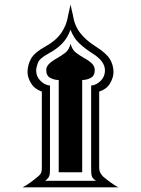

<svg xmlns="http://www.w3.org/2000/svg" viewBox="-20 -807 607 827"><path d="M489.7 0H77.1Q93.3 -8.3 110.8 -21Q128.4 -33.7 142.1 -45.4Q150.9 -52.2 155.5 -59.6Q160.2 -66.9 160.2 -86.4V-412.6Q129.4 -422.9 114 -448Q98.6 -473.1 98.6 -495.6Q98.6 -527.3 113.8 -554.4Q128.9 -581.5 175.8 -606.9Q220.2 -631.3 243.7 -664.8Q267.1 -698.2 273.9 -742.7L283.7 -787.1L293.9 -742.7Q300.3 -698.2 324.5 -666.3Q348.6 -634.3 392.1 -606.9Q437.5 -578.1 453.1 -552.7Q468.8 -527.3 468.8 -495.6Q468.8 -473.1 454.1 -448Q439.5 -422.9 407.2 -412.6V-86.4Q407.2 -71.3 412.6 -61.8Q418 -52.2 425.3 -45.4Q439.9 -33.2 457 -20.8Q474.1 -8.3 489.7 0ZM432.1 -503.4Q432.1 -524.9 417.7 -543.2Q403.3 -561.5 379.4 -576.2Q344.7 -598.1 320.6 -621.3Q296.4 -644.5 283.7 -679.2Q271.5 -644.5 248.3 -620.1Q225.1 -595.7 188.5 -576.2Q149.9 -555.7 142.8 -535.2Q135.7 -514.6 135.7 -503.4Q135.7 -477.5 154.3 -459Q172.9 -440.4 195.3 -438.5V-82Q195.3 -69.3 194.6 -59.8Q193.8 -50.3 189.9 -43.9Q182.1 -33.2 174.8 -28.3H393.6Q389.6 -30.8 384.8 -34.9Q379.9 -39.1 377.4 -43.9Q374 -50.3 373.3 -59.8Q372.6 -69.3 372.6 -82V-438.5Q395.5 -440.4 413.8 -459Q432.1 -477.5 432.1 -503.4ZM388.2 -504.9Q388.2 -481 371.1 -471.7Q354 -462.4 334 -462.4V-64.9H232.9V-462.4Q213.4 -462.4 196.3 -471.7Q179.2 -481 179.2 -504.9Q179.2 -519.5 190.7 -531.2Q202.1 -543 226.1 -556.6Q246.6 -568.4 262 -580.3Q277.3 -592.3 283.7 -618.2Q291.5 -592.3 306.6 -580.6Q321.8 -568.8 343.3 -556.6Q367.7 -543 377.9 -531.2Q388.2 -519.5 388.2 -504.9Z"/></svg>

Font: Scheherazade New
Style: Bold
Weight: 700
Designer: SIL International
Foundry: SIL International
Version: Version 4.000